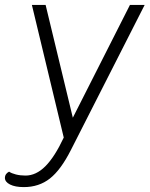

<svg xmlns="http://www.w3.org/2000/svg" viewBox="-96 -570 610 783"><path d="M494 -550 193 42Q152 123 107.5 158Q63 193 1 193Q-34 193 -55 182.5Q-76 172 -76 155Q-76 139 -59 130Q-49 137 -31 141.5Q-13 146 8 146Q51 146 89 108Q127 70 164 -9L34 -550H90L201 -90L434 -550Z"/></svg>

Font: Krub Light
Style: Italic
Weight: 300
Italic angle: -8°
Designer: Ekaluck Peanpanawate
Foundry: Cadson Demak Co.,Ltd.
Version: Version 1.000; ttfautohint (v1.6)